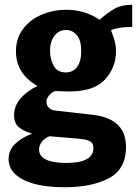

<svg xmlns="http://www.w3.org/2000/svg" viewBox="-20 -611 575 806"><path d="M16 57Q16 19 44 -7.5Q72 -34 115 -50Q77 -61 58 -78Q39 -95 39 -127Q39 -166 66 -197.5Q93 -229 137 -250Q47 -302 47 -395Q47 -451 77.5 -490.5Q108 -530 156.5 -550Q205 -570 258 -570Q337 -570 398 -528Q428 -555 458.5 -573Q489 -591 535 -591V-498Q477 -498 446 -484Q458 -453 462.5 -435Q467 -417 467 -396Q467 -328 421 -277.5Q375 -227 271 -227L234 -228Q225 -229 212 -229Q199 -225 187 -211.5Q175 -198 175 -183Q175 -169 185 -159Q195 -149 210 -147L370 -129Q509 -113 509 6Q509 99 437.5 137Q366 175 252 175Q140 175 78 143.5Q16 112 16 57ZM321 -397Q321 -441 303 -463Q285 -485 257 -485Q226 -485 208 -460Q190 -435 190 -398Q190 -364 205 -335.5Q220 -307 256 -307Q287 -307 304 -330.5Q321 -354 321 -397ZM372 11Q372 -6 363 -14Q354 -22 334.5 -25.5Q315 -29 271 -32L188 -39Q170 -33 157 -17.5Q144 -2 144 17Q144 44 172.5 58.5Q201 73 258 73Q372 73 372 11Z"/></svg>

Font: Francois One
Style: Regular
Weight: 400
Designer: Vernon Adams
Foundry: Vernon Adams
Version: Version 2.000